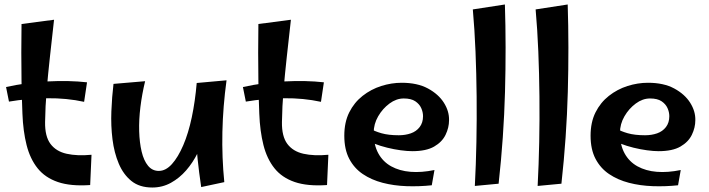

<svg xmlns="http://www.w3.org/2000/svg" viewBox="-20 -824 3160 856"><path d="M382 1Q295 7 238 -12.5Q181 -32 147.5 -74Q114 -116 98.5 -177.5Q83 -239 80 -317Q77 -392 76 -459.5Q75 -527 75 -590Q75 -653 76 -717L221 -736Q211 -647 202.5 -569.5Q194 -492 188 -421Q182 -350 181 -280Q180 -216 205 -182.5Q230 -149 277 -138.5Q324 -128 388 -134ZM355 -370Q277 -387 190 -386Q103 -385 20 -371L7 -436Q97 -456 192.5 -461Q288 -466 368 -457Z M659 12Q602 12 566 -17Q530 -46 509.5 -94.5Q489 -143 481.5 -203Q474 -263 476.5 -327.5Q479 -392 486 -450L627 -462Q613 -404 606 -347Q599 -290 600.5 -239Q602 -188 611.5 -148Q621 -108 640 -85Q659 -62 688 -62Q719 -62 746.5 -92.5Q774 -123 797 -176.5Q820 -230 835 -301Q850 -372 857 -454L911 -317Q909 -277 896 -231.5Q883 -186 861.5 -142.5Q840 -99 810 -64.5Q780 -30 742 -9Q704 12 659 12ZM877 10Q867 -57 861 -115Q855 -173 853 -226.5Q851 -280 852 -336Q853 -392 857 -454L990 -466Q974 -349 971.5 -235.5Q969 -122 980 -12Z M1438 1Q1351 7 1294 -12.5Q1237 -32 1203.5 -74Q1170 -116 1154.5 -177.5Q1139 -239 1136 -317Q1133 -392 1132 -459.5Q1131 -527 1131 -590Q1131 -653 1132 -717L1277 -736Q1267 -647 1258.5 -569.5Q1250 -492 1244 -421Q1238 -350 1237 -280Q1236 -216 1261 -182.5Q1286 -149 1333 -138.5Q1380 -128 1444 -134ZM1411 -370Q1333 -387 1246 -386Q1159 -385 1076 -371L1063 -436Q1153 -456 1248.5 -461Q1344 -466 1424 -457Z M1905 2Q1849 8 1792.5 6Q1736 4 1686 -9Q1636 -22 1597.5 -48Q1559 -74 1537 -116Q1515 -158 1515 -219Q1515 -279 1537 -323Q1559 -367 1596.5 -396.5Q1634 -426 1679.5 -440.5Q1725 -455 1771 -455Q1841 -455 1888 -429.5Q1935 -404 1959 -366Q1983 -328 1982 -288Q1982 -255 1966.5 -223Q1951 -191 1915.5 -170.5Q1880 -150 1818 -150Q1796 -150 1766.5 -154Q1737 -158 1706.5 -165.5Q1676 -173 1649 -183.5Q1622 -194 1604 -207L1630 -251Q1649 -239 1680.5 -230Q1712 -221 1758 -221Q1787 -221 1811.5 -229.5Q1836 -238 1851 -257.5Q1866 -277 1866 -306Q1866 -324 1858 -342Q1850 -360 1831.5 -372.5Q1813 -385 1780 -385Q1747 -385 1716.5 -362.5Q1686 -340 1666 -305.5Q1646 -271 1646 -232Q1646 -178 1666.5 -140.5Q1687 -103 1724 -82.5Q1761 -62 1810 -58Q1859 -54 1917 -66Z M2203 -5 2097 5Q2102 -90 2104 -191Q2106 -292 2105 -394Q2104 -496 2100 -594Q2096 -692 2088 -782L2231 -804Q2237 -616 2231.5 -414.5Q2226 -213 2203 -5Z M2483 -5 2377 5Q2382 -90 2384 -191Q2386 -292 2385 -394Q2384 -496 2380 -594Q2376 -692 2368 -782L2511 -804Q2517 -616 2511.5 -414.5Q2506 -213 2483 -5Z M3003 2Q2947 8 2890.5 6Q2834 4 2784 -9Q2734 -22 2695.5 -48Q2657 -74 2635 -116Q2613 -158 2613 -219Q2613 -279 2635 -323Q2657 -367 2694.5 -396.5Q2732 -426 2777.5 -440.5Q2823 -455 2869 -455Q2939 -455 2986 -429.5Q3033 -404 3057 -366Q3081 -328 3080 -288Q3080 -255 3064.5 -223Q3049 -191 3013.5 -170.5Q2978 -150 2916 -150Q2894 -150 2864.5 -154Q2835 -158 2804.5 -165.5Q2774 -173 2747 -183.5Q2720 -194 2702 -207L2728 -251Q2747 -239 2778.5 -230Q2810 -221 2856 -221Q2885 -221 2909.5 -229.5Q2934 -238 2949 -257.5Q2964 -277 2964 -306Q2964 -324 2956 -342Q2948 -360 2929.5 -372.5Q2911 -385 2878 -385Q2845 -385 2814.5 -362.5Q2784 -340 2764 -305.5Q2744 -271 2744 -232Q2744 -178 2764.5 -140.5Q2785 -103 2822 -82.5Q2859 -62 2908 -58Q2957 -54 3015 -66Z"/></svg>

Font: Marhey Light
Style: Regular
Weight: 400
Version: Version 1.000